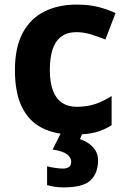

<svg xmlns="http://www.w3.org/2000/svg" viewBox="-20 -576 554 836"><path d="M300 10Q219 10 162 -19.5Q105 -49 75 -111Q45 -173 45 -270Q45 -370 79 -433Q113 -496 173.5 -526Q234 -556 313 -556Q369 -556 410.5 -545Q452 -534 483 -519L439 -404Q404 -418 373.5 -427Q343 -436 313 -436Q274 -436 248 -417.5Q222 -399 209.5 -362.5Q197 -326 197 -271Q197 -217 210.5 -181.5Q224 -146 250 -128.5Q276 -111 313 -111Q360 -111 396 -123.5Q432 -136 466 -158V-31Q432 -9 394.5 0.5Q357 10 300 10ZM407 122Q407 178 374.5 209Q342 240 256 240Q234 240 216.5 237Q199 234 185 230V148Q199 152 219.5 155Q240 158 255 158Q269 158 279.5 151.5Q290 145 290 128Q290 110 272 96Q254 82 209 75L247 0H341L328 30Q348 36 366 48.5Q384 61 395.5 79Q407 97 407 122Z"/></svg>

Font: Noto Sans Canadian Aboriginal
Style: Regular
Weight: 400
Designer: Monotype Design Team, Typotheque's Kevin King
Foundry: Monotype Imaging Inc.
Version: Version 2.002